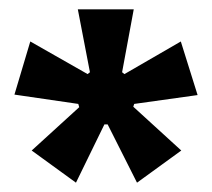

<svg xmlns="http://www.w3.org/2000/svg" viewBox="-20 -727 455 412"><path d="M143 -335 48 -404 150 -497 148 -504 11 -524 45 -638 168 -568 173 -572 147 -707H267L242 -572L247 -568L368 -638L404 -523L268 -504L266 -498L369 -404L274 -335L211 -460H204Z"/></svg>

Font: Bricolage Grotesque 24pt SemiBold
Style: Regular
Weight: 600
Designer: Mathieu Triay
Foundry: Atelier Triay
Version: Version 1.001;gftools[0.9.33.dev8+g029e19f]